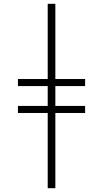

<svg xmlns="http://www.w3.org/2000/svg" viewBox="-20 -843 540 1006"><path d="M230 143V-251H74V-288H230V-392H74V-429H230V-823H270V-429H426V-392H270V-288H426V-251H270V143Z"/></svg>

Font: Iosevka Curly Slab Extralight
Style: Regular
Weight: 200
Monospace: yes
Designer: Belleve Invis
Foundry: Belleve Invis
Version: Version 22.1.2; ttfautohint (v1.8.4)